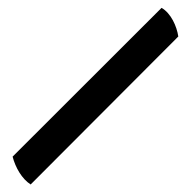

<svg xmlns="http://www.w3.org/2000/svg" viewBox="30 -261 757 757"><g transform="rotate(-45 408.5 118.0)"><path d="M7.3 54.2C-15.1 92.3 -28.8 142.1 -20 182.1L804.2 181.2C828.6 148.4 848.6 95.7 837.4 54.7Z"/></g></svg>

Font: Fruktur
Style: Regular
Weight: 400
Designer: Viktoriya Grabowska
Foundry: Viktoriya Grabowska
Version: Version 1.002